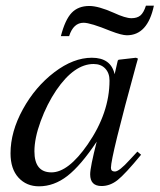

<svg xmlns="http://www.w3.org/2000/svg" viewBox="-20 -644 561 675"><path d="M463 -111 476 -100Q420 -32 393.5 -11Q367 10 337 10Q297 10 297 -31Q297 -56 320 -146Q264 -62 217 -25.5Q170 11 117 11Q73 11 45 -19.5Q17 -50 17 -105Q17 -181 60.5 -260Q104 -339 171 -390Q238 -441 303 -441Q370 -441 383 -383L394 -431L397 -434L458 -441L465 -438Q464 -434 459 -417Q370 -93 370 -54Q370 -41 384 -41Q399 -41 436 -82ZM365 -361Q365 -387 350 -403Q335 -419 309 -419Q241 -419 178 -327Q145 -278 123 -218Q101 -158 101 -112Q101 -38 161 -38Q220 -38 288 -136Q365 -247 365 -361ZM493 -624H521Q499 -520 426 -520Q408 -520 369 -535Q298 -564 274 -564Q238 -564 223 -517H194Q209 -575 232 -599Q255 -623 294 -623Q326 -623 380 -599Q421 -580 442 -580Q462 -580 473.5 -589.5Q485 -599 493 -624Z"/></svg>

Font: STIX MathJax Latin
Style: Italic
Weight: 400
Italic angle: -16.33°
Designer: MicroPress Inc., with final additions and corrections provided by Coen Hoffman, Elsevier (retired)
Version: Version 1.1.1